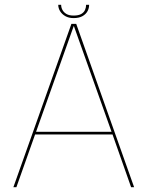

<svg xmlns="http://www.w3.org/2000/svg" viewBox="-20 -776 613 796"><path d="M35.5 0H48L125.5 -218.5H446.5L523.5 0H536L296 -677H276ZM129.5 -229.5 285.5 -667.5H286.5L442.5 -229.5ZM285 -701Q307.5 -701 321.8 -709Q336 -717 342.8 -729.5Q349.5 -742 349.5 -756H337Q337 -745 332.5 -734.8Q328 -724.5 316.8 -718Q305.5 -711.5 285 -711.5Q266.5 -711.5 255.2 -718.2Q244 -725 238.8 -735Q233.5 -745 233.5 -756H221.5Q221.5 -742 229.2 -729.5Q237 -717 251 -709Q265 -701 285 -701Z"/></svg>

Font: Anybody Thin Thin
Style: Regular
Weight: 250
Version: Version 1.113;gftools[0.9.25]